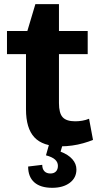

<svg xmlns="http://www.w3.org/2000/svg" viewBox="-20 -688 472 916"><path d="M270.4 10.1Q183.9 10.1 144 -32.9Q104 -75.9 104 -166.4V-518.4L148.8 -668.4H261.3V-196.3Q261.3 -147.9 279.1 -128.6Q296.9 -109.3 338.7 -109.3Q355.3 -109.3 372.1 -112.1Q388.9 -114.9 404.9 -121.5L423.7 -20.5Q402.4 -11.8 377.1 -4.7Q351.7 2.5 324.3 6.3Q296.9 10.1 270.4 10.1ZM13.3 -540H398.4V-429.7H13.3ZM229.1 208Q173.2 208 143.7 181.9Q114.2 155.7 114.2 106.5L181.5 98.4Q181.5 117.8 191.7 128.8Q202 139.7 220.4 139.7Q237.4 139.7 246.9 130Q256.3 120.3 256.3 102.9Q256.3 85.9 242.8 73.4Q229.4 61 199.3 53L214.3 0H279.5L269 35.5Q305.8 49.5 325.2 71.6Q344.6 93.6 344.6 120.7Q344.6 160.4 312.8 184.2Q281.1 208 229.1 208Z"/></svg>

Font: Pathway Extreme 8pt Thin 12pt
Style: Regular
Weight: 100
Version: Version 1.001;gftools[0.9.26]